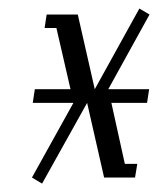

<svg xmlns="http://www.w3.org/2000/svg" viewBox="-20 -418 372 452"><path d="M55.2 0 152.8 -175.8H57.1L62 -208H146L112.8 -352.1H85L89.8 -383.8H163.1L203.1 -208L308.1 -397.9L332 -383.8L234.9 -208H331.1L326.2 -175.8H242.2L273.9 -32.2H303.2L297.9 0H225.1L185.1 -175.8L79.1 14.2Z"/></svg>

Font: Gawaa
Style: Italic
Weight: 400
Designer: T. Christopher White
Version: Version 1.0